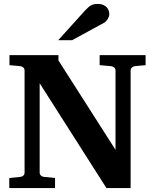

<svg xmlns="http://www.w3.org/2000/svg" viewBox="-20 -949 784 969"><path d="M661.1 -615.2Q652.8 -614.3 646 -608.4Q639.2 -602.5 639.2 -592.8V0H517.1L180.2 -528.8V-78.1Q180.2 -68.4 187 -62.7Q193.8 -57.1 202.1 -56.2L257.8 -50.8V0H26.9V-50.8L82 -56.2Q91.3 -57.1 97.7 -62.7Q104 -68.4 104 -78.1V-592.8Q104 -602.5 97.7 -608.4Q91.3 -614.3 82 -615.2L27.8 -620.1V-670.9H274.9V-644L563 -192.9V-592.8Q563 -602.5 555.9 -608.4Q548.8 -614.3 540 -615.2L482.9 -620.1V-670.9H714.8V-620.1ZM531.7 -876.5Q531.7 -871.6 529.5 -865.5Q527.3 -859.4 523.9 -853.5Q520.5 -847.7 515.6 -842.5Q510.7 -837.4 505.9 -834.5L343.8 -746.1H273.9L410.6 -897.5Q419.4 -906.7 426.5 -912.8Q433.6 -918.9 440.7 -922.6Q447.8 -926.3 455.6 -927.7Q463.4 -929.2 473.6 -929.2Q489.7 -929.2 500.7 -924.3Q511.7 -919.4 518.8 -911.9Q525.9 -904.3 528.8 -894.8Q531.7 -885.3 531.7 -876.5Z"/></svg>

Font: Charis SIL Eur
Style: Bold
Weight: 700
Foundry: SIL International
Version: Version 5.000